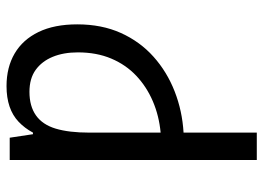

<svg xmlns="http://www.w3.org/2000/svg" viewBox="-132 -454 826 603"><g transform="rotate(-90 281.5 -153.0)"><path d="M80 240V-536H150L161 -463H166Q180 -489 200 -508Q220 -527 248 -536.5Q276 -546 312 -546Q371 -546 414.5 -520.5Q458 -495 482 -445.5Q506 -396 506 -324Q506 -247 479 -187Q452 -127 404.5 -84.5Q357 -42 295.5 -18Q234 6 166 10V240ZM166 -62Q219 -67 264.5 -86.5Q310 -106 344.5 -138.5Q379 -171 398.5 -217Q418 -263 418 -322Q418 -367 404 -401Q390 -435 363 -454.5Q336 -474 294 -474Q249 -474 220 -453.5Q191 -433 178.5 -391.5Q166 -350 166 -286Z"/></g></svg>

Font: Noto Sans Mono SemiCondensed
Style: Regular
Weight: 400
Width: 4
Designer: Monotype Design Team
Foundry: Monotype Imaging Inc.
Version: Version 2.010